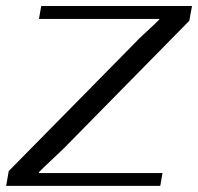

<svg xmlns="http://www.w3.org/2000/svg" viewBox="-20 -603 643 623"><path d="M0 0 8.3 -47.9 414.6 -460.4Q423.8 -471.2 457.8 -502.4Q491.7 -533.7 496.6 -539.6L497.1 -541.5H106.4L113.8 -583.5H603L594.2 -535.6L188.5 -123Q181.6 -116.2 162.4 -98.1Q143.1 -80.1 127.2 -64.9Q111.3 -49.8 106.9 -44.9L106.4 -41.5H507.3L500 0Z"/></svg>

Font: Resagnicto
Style: Italic
Weight: 500
Italic angle: -10°
Version: Version 0.999